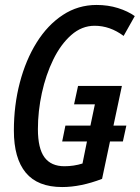

<svg xmlns="http://www.w3.org/2000/svg" viewBox="-20 -745 564 775"><path d="M231 10Q132 10 84 -48Q36 -106 36 -218Q36 -320 60 -411.5Q84 -503 128 -573.5Q172 -644 233.5 -684.5Q295 -725 370 -725Q416 -725 456 -712.5Q496 -700 524 -680L479 -600Q424 -641 362 -641Q310 -641 267.5 -603.5Q225 -566 195 -504.5Q165 -443 149 -369.5Q133 -296 133 -224Q133 -146 159.5 -110Q186 -74 240 -74Q278 -74 313 -85L331 -174H231L244 -238H345L363 -324H279L295 -398H472L438 -238H490L476 -174H424L392 -23Q306 10 231 10Z"/></svg>

Font: Noto Sans ExtraCondensed Medium
Style: Italic
Weight: 500
Width: 2
Italic angle: -12°
Designer: Monotype Design Team
Foundry: Monotype Imaging Inc.
Version: Version 2.013; ttfautohint (v1.8.4.7-5d5b)